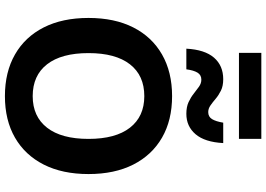

<svg xmlns="http://www.w3.org/2000/svg" viewBox="-171 -902 1083 781"><g transform="rotate(90 370.5 -511.5)"><path d="M371 -670Q469 -670 540 -629Q611 -588 649.5 -512Q688 -436 688 -330Q688 -224 649.5 -148Q611 -72 540 -31Q469 10 371 10Q273 10 201.5 -31Q130 -72 91.5 -148Q53 -224 53 -330Q53 -436 91.5 -512Q130 -588 201.5 -629Q273 -670 371 -670ZM371 -557Q287 -557 241.5 -498.5Q196 -440 196 -330Q196 -220 241.5 -161.5Q287 -103 371 -103Q454 -103 499.5 -161.5Q545 -220 545 -330Q545 -440 499.5 -498.5Q454 -557 371 -557ZM562 -878Q558 -803 526 -765.5Q494 -728 443 -728Q415 -728 395.5 -737Q376 -746 361 -758Q346 -770 332.5 -779.5Q319 -789 304 -789Q285 -789 275.5 -773.5Q266 -758 262 -728H178Q182 -803 214.5 -840.5Q247 -878 302 -878Q330 -878 349 -868.5Q368 -859 382 -847Q396 -835 409 -826Q422 -817 436 -817Q455 -817 464.5 -832.5Q474 -848 479 -878ZM545 -1033V-942H195V-1033Z"/></g></svg>

Font: Work Sans SemiBold
Style: Regular
Weight: 600
Designer: Wei Huang
Foundry: Wei Huang
Version: Version 2.010; ttfautohint (v1.8.3)